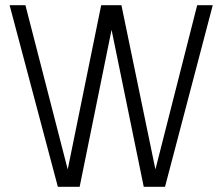

<svg xmlns="http://www.w3.org/2000/svg" viewBox="-20 -720 859 740"><path d="M448 -700H370L241 -67L78 -700H17L203 0H287L410 -605L534 0H616L800 -700H740L579 -67Z"/></svg>

Font: AdventPro_ExpandedRegular
Style: ExpandedRegular
Weight: 400
Width: 7
Designer: VivaRado, Andreas Kalpakidis
Foundry: VivaRado, Andreas Kalpakidis
Version: Version 3.000